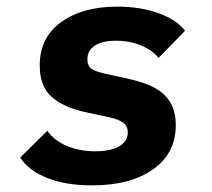

<svg xmlns="http://www.w3.org/2000/svg" viewBox="-20 -548 640 580"><path d="M41 -72 123 -153Q144 -123 182.5 -107Q221 -91 268 -91Q314 -91 340 -106Q366 -121 366 -148Q366 -167 352.5 -177Q339 -187 313 -193L239 -209Q173 -223 136.5 -255Q100 -287 100 -350Q100 -435 165 -481.5Q230 -528 334 -528Q403 -528 458 -508.5Q513 -489 539 -455L459 -373Q441 -396 406.5 -410.5Q372 -425 330 -425Q290 -425 267 -410.5Q244 -396 244 -369Q244 -349 256 -340.5Q268 -332 295 -326L372 -309Q417 -299 447.5 -282.5Q478 -266 494.5 -238.5Q511 -211 511 -170Q511 -85 442.5 -36.5Q374 12 258 12Q180 12 123.5 -10Q67 -32 41 -72Z"/></svg>

Font: iA Writer Mono V
Style: Regular
Weight: 400
Italic angle: -9.5°
Designer: Mike Abbink, Paul van der Laan, Pieter van Rosmalen
Foundry: Bold Monday
Version: Version 2.000